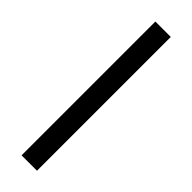

<svg xmlns="http://www.w3.org/2000/svg" viewBox="-251 -733 738 738"><g transform="rotate(45 118.5 -363.5)"><path d="M160.5 -727.3H76.7V0H160.5Z"/></g></svg>

Font: Karasuma Gothic
Style: Regular
Weight: 400
Designer: Rasmus Andersson, Ryoko Nishizuka
Foundry: Genbu
Version: Version 1.00